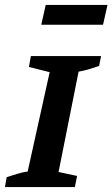

<svg xmlns="http://www.w3.org/2000/svg" viewBox="-29 -757 455 777"><path d="M-9 0 -2 -40Q20 -47 41 -53.5Q62 -60 83 -63L172 -465L88 -486L96 -530H380L372 -490Q349 -482 330 -476.5Q311 -471 289 -467L208 -61L283 -45L274 0ZM138 -657 156 -737H406L388 -657Z"/></svg>

Font: Piazzolla SC SemiBold
Style: Italic
Weight: 600
Italic angle: -11.3°
Designer: Juan Pablo del Peral
Foundry: Huerta Tipografica
Version: Version 1.330